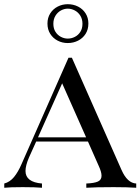

<svg xmlns="http://www.w3.org/2000/svg" viewBox="-23 -885 662 905"><path d="M0 0ZM619.1 -20V0Q578.1 -2.9 512.2 -2.9Q426.3 -2.9 383.8 0V-20Q421.4 -21.5 438.5 -29.3Q455.6 -37.1 455.6 -56.6Q455.6 -74.7 441.9 -104L391.6 -217.8H147.5L113.8 -143.1Q97.2 -104.5 97.2 -79.1Q97.2 -26.4 174.8 -20V0Q145 -2.9 84 -2.9Q22.9 -2.9 -2.9 0V-20Q23.4 -26.9 43 -50.5Q62.5 -74.2 79.1 -112.8L299.8 -612.8H315.9L549.8 -84Q577.1 -22 619.1 -20ZM270 -492.2 156.2 -237.8H382.8ZM393.6 -773.9Q393.6 -746.1 380.4 -725.3Q367.2 -704.6 345 -693.4Q322.8 -682.1 296.4 -682.1Q270.5 -682.1 248.8 -693.4Q227.1 -704.6 213.9 -725.3Q200.7 -746.1 200.7 -773.9Q200.7 -801.3 213.9 -822Q227.1 -842.8 249 -854Q271 -865.2 296.4 -865.2Q322.8 -865.2 345 -854Q367.2 -842.8 380.4 -822Q393.6 -801.3 393.6 -773.9ZM228.5 -772.9Q228.5 -750.5 238.5 -734.9Q248.5 -719.2 264.2 -711.2Q279.8 -703.1 296.4 -703.1Q314 -703.1 329.8 -711.2Q345.7 -719.2 355.7 -734.9Q365.7 -750.5 365.7 -772.9Q365.7 -794.9 355.7 -811Q345.7 -827.1 329.6 -835.7Q313.5 -844.2 296.4 -844.2Q279.8 -844.2 264.2 -835.7Q248.5 -827.1 238.5 -811Q228.5 -794.9 228.5 -772.9Z"/></svg>

Font: Playfair Display SC
Style: Regular
Weight: 400
Designer: Claus Eggers Sørensen
Foundry: Claus Eggers Sørensen
Version: Version 1.004;PS 001.004;hotconv 1.0.70;makeotf.lib2.5.58329